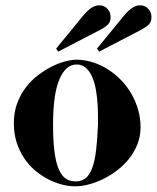

<svg xmlns="http://www.w3.org/2000/svg" viewBox="-20 -646 576 705"><path d="M496.1 -179.2Q496.1 -145.5 484.6 -116.5Q473.1 -87.4 453.9 -63.2Q434.6 -39.1 409.9 -20.3Q385.3 -1.5 358.6 11.5Q332 24.4 305.7 31.2Q279.3 38.1 256.8 38.1H252Q229.5 37.6 204.3 30.8Q179.2 23.9 154.5 11Q129.9 -2 107.7 -21Q85.4 -40 68.4 -65.7Q51.3 -91.3 41 -123.3Q30.8 -155.3 30.8 -193.8Q30.8 -233.4 43 -266.4Q55.2 -299.3 75 -325.2Q94.7 -351.1 119.9 -370.1Q145 -389.2 170.7 -401.9Q196.3 -414.6 220 -420.7Q243.7 -426.8 261.2 -426.8H265.1Q294.9 -425.8 323.7 -416.3Q352.5 -406.7 378.2 -390.1Q403.8 -373.5 425.5 -350.8Q447.3 -328.1 462.9 -300.8Q478.5 -273.4 487.3 -242.7Q496.1 -211.9 496.1 -179.2ZM339.8 -187Q339.8 -199.2 339.8 -220.7Q339.8 -242.2 338.1 -266.8Q336.4 -291.5 332 -316.9Q327.6 -342.3 318.8 -362.8Q310.1 -383.3 296.1 -396.2Q282.2 -409.2 261.2 -409.2Q221.2 -409.2 198 -354.5Q174.8 -299.8 174.8 -189Q174.8 -133.8 179.4 -94.2Q184.1 -54.7 193.8 -29.3Q203.6 -3.9 219.2 8.1Q234.9 20 256.8 20H261.2Q282.2 19 296.1 6.8Q310.1 -5.4 319.1 -30.5Q328.1 -55.7 332.8 -94.2Q337.4 -132.8 339.8 -187ZM193.8 -456.5 186 -467.3 285.2 -588.4Q300.8 -606.9 314.9 -616.7Q329.1 -626.5 344.2 -626.5Q362.3 -626.5 374.3 -614Q386.2 -601.6 386.2 -583.5Q386.2 -566.4 377.4 -557.1Q368.7 -547.9 352.1 -538.6ZM344.2 -456.5 335.9 -467.3 435.1 -588.4Q450.7 -606.9 464.8 -616.7Q479 -626.5 494.1 -626.5Q512.2 -626.5 524.2 -614Q536.1 -601.6 536.1 -583.5Q536.1 -566.4 527.3 -557.1Q518.6 -547.9 502 -538.6Z"/></svg>

Font: Purple Purse
Style: Regular
Weight: 400
Designer: Astigmatic (AOETI)
Foundry: Astigmatic (AOETI)
Version: Version 1.000